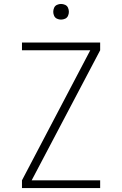

<svg xmlns="http://www.w3.org/2000/svg" viewBox="-20 -950 616 970"><path d="M91 0H486V-39H140L486 -696V-735H91V-696H436L91 -39ZM288 -851Q299 -851 309 -855.5Q319 -860 323.5 -870Q328 -880 328 -890Q328 -901 323.5 -911Q319 -921 309 -925.5Q299 -930 288 -930Q278 -930 268 -925.5Q258 -921 253.5 -911Q249 -901 249 -890Q249 -880 253.5 -870Q258 -860 268 -855.5Q278 -851 288 -851Z"/></svg>

Font: Iosevka Sparkle Extralight
Style: Regular
Weight: 200
Designer: Belleve Invis
Foundry: Belleve Invis
Version: Version 4.5.0; ttfautohint (v1.8.3)